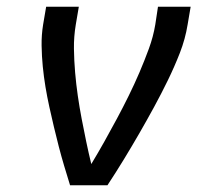

<svg xmlns="http://www.w3.org/2000/svg" viewBox="-20 -550 640 570"><path d="M188 0Q179 -29 170.5 -57.5Q162 -86 154.5 -115Q147 -144 140 -173.5Q133 -203 126.5 -232.5Q120 -262 115 -292Q110 -322 107 -352.5Q104 -383 103.5 -414.5Q103 -446 108 -477L117 -530H214L205 -477Q199 -441 199.5 -405.5Q200 -370 203 -335Q206 -300 211 -265.5Q216 -231 222.5 -197Q229 -163 236 -129.5Q243 -96 251 -63Q271 -96 290 -130Q309 -164 327 -197.5Q345 -231 362 -265.5Q379 -300 394 -335Q409 -370 422 -405.5Q435 -441 441 -477L449 -530H546L537 -477Q530 -434 514 -393Q498 -352 478.5 -312Q459 -272 437.5 -232.5Q416 -193 393.5 -154Q371 -115 347.5 -76.5Q324 -38 299 0Z"/></svg>

Font: Iosevka Curly Medium Extended
Style: Italic
Weight: 500
Width: 7
Italic angle: -9°
Monospace: yes
Designer: Belleve Invis
Foundry: Belleve Invis
Version: Version 11.1.0; ttfautohint (v1.8.3)